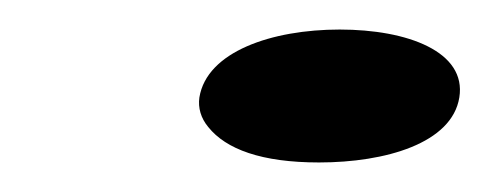

<svg xmlns="http://www.w3.org/2000/svg" viewBox="-20 -412 341 130"><path d="M115 -346C114 -339 116 -332 121 -326C133 -311 157 -302 196 -302C241 -302 286 -315 291 -346C296 -377 256 -392 210 -392C164 -392 120 -377 115 -346Z"/></svg>

Font: Aerodynamic
Style: BdObl
Weight: 500
Designer: Google
Version: Version 2.000980; 2014